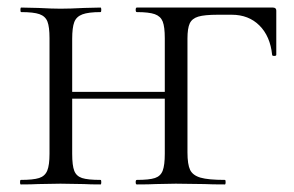

<svg xmlns="http://www.w3.org/2000/svg" viewBox="-20 -488 777 508"><path d="M342 -12Q375 -12 390 -17Q405 -22 410.5 -36.5Q416 -51 416 -81V-387Q416 -417 410.5 -431Q405 -445 389.5 -450.5Q374 -456 342 -456Q339 -456 339 -462Q339 -468 342 -468H702Q711 -468 711 -460V-343Q711 -340 705.5 -340Q700 -340 700 -343Q695 -392 666.5 -420.5Q638 -449 593 -449H556Q521 -449 504.5 -444Q488 -439 482 -426Q476 -413 476 -386V-85Q476 -53 483 -38.5Q490 -24 510.5 -18Q531 -12 575 -12Q577 -12 577 -6Q577 0 575 0Q540 0 521 -1L445 -2L392 -1Q375 0 342 0Q339 0 339 -6Q339 -12 342 -12ZM35 -12Q68 -12 83.5 -17Q99 -22 105 -36.5Q111 -51 111 -81V-387Q111 -417 105.5 -431Q100 -445 84.5 -450.5Q69 -456 36 -456Q34 -456 34 -462Q34 -468 36 -468L81 -467Q119 -465 140 -465Q165 -465 203 -467L246 -468Q248 -468 248 -462Q248 -456 246 -456Q214 -456 198 -450Q182 -444 176.5 -429.5Q171 -415 171 -385V-81Q171 -50 176.5 -36Q182 -22 197 -17Q212 -12 246 -12Q248 -12 248 -6Q248 0 246 0Q218 0 202 -1L140 -2L81 -1Q64 0 35 0Q33 0 33 -6Q33 -12 35 -12ZM138 -245H449V-227H138Z"/></svg>

Font: Cormorant SC
Style: Regular
Weight: 400
Designer: Christian Thalmann (Catharsis Fonts)
Foundry: Catharsis Fonts
Version: Version 4.000